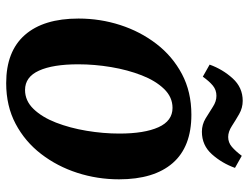

<svg xmlns="http://www.w3.org/2000/svg" viewBox="-112 -680 805 621"><g transform="rotate(90 290.5 -369.5)"><path d="M249 13Q146 13 93 -47.5Q40 -108 40 -221Q40 -291 61 -356Q82 -421 122 -473Q162 -525 219.5 -555.5Q277 -586 351 -586Q455 -586 507.5 -525.5Q560 -465 560 -352Q560 -282 539 -217Q518 -152 478 -100Q438 -48 380.5 -17.5Q323 13 249 13ZM271 -48Q306 -48 332.5 -75.5Q359 -103 376.5 -148Q394 -193 403 -247Q412 -301 412 -353Q412 -434 391.5 -479.5Q371 -525 329 -525Q294 -525 267.5 -497.5Q241 -470 223.5 -425Q206 -380 197 -326.5Q188 -273 188 -220Q188 -138 208.5 -93Q229 -48 271 -48ZM406 -620Q383 -620 363 -632Q343 -644 325.5 -655.5Q308 -667 290 -667Q271 -667 257 -655.5Q243 -644 228 -623L189 -645Q204 -687 233.5 -719.5Q263 -752 306 -752Q329 -752 349 -740.5Q369 -729 387.5 -717Q406 -705 423 -705Q441 -705 455 -717Q469 -729 484 -749L523 -727Q508 -685 479 -652.5Q450 -620 406 -620Z"/></g></svg>

Font: Yrsa
Style: Bold Italic
Weight: 700
Italic angle: -7.10001°
Version: Version 2.004